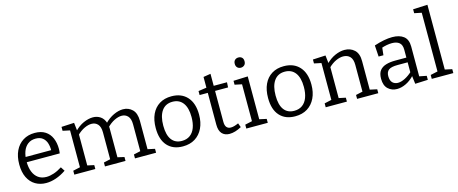

<svg xmlns="http://www.w3.org/2000/svg" viewBox="-44 -1401 4864 2039"><g transform="rotate(-15 2388.0 -381.5)"><path d="M276 9Q209 9 157.5 -21.5Q106 -52 77 -111Q48 -170 48 -255Q48 -342 78 -405Q108 -468 163 -502.5Q218 -537 292 -537Q362 -537 407.5 -507.5Q453 -478 475.5 -426Q498 -374 498 -307Q498 -296 497 -285Q496 -274 494 -258H109V-315H424L415 -309Q416 -354 404 -392Q392 -430 363 -453Q334 -476 286 -476Q235 -476 200 -449Q165 -422 148 -375Q131 -328 131 -266Q131 -200 150 -152.5Q169 -105 205.5 -79Q242 -53 295 -53Q332 -53 376 -67.5Q420 -82 467 -112L496 -67Q440 -29 384 -10Q328 9 276 9Z M1066 -437 1055 -435Q1104 -486 1159 -511.5Q1214 -537 1262 -537Q1323 -537 1364.5 -496.5Q1406 -456 1406 -372V-48L1396 -62L1484 -43V0H1252V-43L1337 -62L1326 -47V-354Q1326 -416 1299.5 -445Q1273 -474 1231 -474Q1195 -474 1151.5 -453Q1108 -432 1066 -389L1073 -408Q1074 -399 1074.5 -391Q1075 -383 1075 -375V-48L1065 -62L1148 -43V0H922V-43L1007 -62L995 -47V-354Q995 -416 968.5 -445Q942 -474 900 -474Q864 -474 821 -454Q778 -434 736 -392L743 -407V-47L733 -61L816 -43V0H585V-43L675 -63L663 -48V-478L675 -463L585 -482V-525L725 -532L736 -434L725 -438Q774 -489 828.5 -513Q883 -537 932 -537Q978 -537 1014 -512.5Q1050 -488 1066 -437Z M1795 -537Q1905 -537 1967.5 -468Q2030 -399 2030 -273Q2030 -188 1999.5 -124.5Q1969 -61 1913 -26Q1857 9 1778 9Q1670 9 1609 -58.5Q1548 -126 1548 -253Q1548 -341 1577.5 -404.5Q1607 -468 1662.5 -502.5Q1718 -537 1795 -537ZM1791 -478Q1714 -478 1673 -420Q1632 -362 1632 -257Q1632 -154 1671 -102Q1710 -50 1783 -50Q1836 -50 1872.5 -76.5Q1909 -103 1927.5 -152Q1946 -201 1946 -269Q1946 -371 1905.5 -424.5Q1865 -478 1791 -478Z M2291 9Q2239 9 2209 -23.5Q2179 -56 2179 -122V-485L2192 -472H2089V-516L2193 -531L2179 -515V-647L2259 -660V-515L2248 -528H2405L2402 -472H2248L2259 -485V-133Q2259 -91 2275.5 -72Q2292 -53 2322 -53Q2340 -53 2361 -59Q2382 -65 2406 -76L2423 -30Q2352 9 2291 9Z M2634 -51 2625 -62 2712 -43V0H2476V-43L2563 -62L2554 -51V-473L2562 -464L2476 -482V-525L2634 -531ZM2588 -639Q2565 -639 2550 -654Q2535 -669 2535 -695Q2535 -722 2550.5 -736.5Q2566 -751 2589 -751Q2613 -751 2628 -737Q2643 -723 2643 -695Q2643 -668 2627 -653.5Q2611 -639 2588 -639Z M3030 -537Q3140 -537 3202.5 -468Q3265 -399 3265 -273Q3265 -188 3234.5 -124.5Q3204 -61 3148 -26Q3092 9 3013 9Q2905 9 2844 -58.5Q2783 -126 2783 -253Q2783 -341 2812.5 -404.5Q2842 -468 2897.5 -502.5Q2953 -537 3030 -537ZM3026 -478Q2949 -478 2908 -420Q2867 -362 2867 -257Q2867 -154 2906 -102Q2945 -50 3018 -50Q3071 -50 3107.5 -76.5Q3144 -103 3162.5 -152Q3181 -201 3181 -269Q3181 -371 3140.5 -424.5Q3100 -478 3026 -478Z M3349 0V-43L3439 -63L3427 -48V-478L3439 -463L3349 -482V-525L3489 -532L3500 -434L3489 -438Q3539 -489 3593.5 -513Q3648 -537 3697 -537Q3763 -537 3806.5 -496.5Q3850 -456 3849 -371V-48L3839 -62L3927 -43V0H3694V-43L3781 -62L3769 -47V-354Q3769 -416 3741 -445Q3713 -474 3666 -474Q3629 -474 3585.5 -454Q3542 -434 3500 -392L3507 -408V-47L3497 -61L3582 -43V0Z M4393 -45 4380 -63 4472 -45V-1L4332 5L4320 -91L4327 -88Q4283 -40 4232 -15.5Q4181 9 4133 9Q4075 9 4035 -28Q3995 -65 3995 -140Q3995 -199 4020 -230.5Q4045 -262 4089 -275Q4133 -288 4191 -288H4322L4313 -278V-374Q4313 -429 4284 -452.5Q4255 -476 4204 -476Q4177 -476 4146.5 -470.5Q4116 -465 4082 -453L4094 -466L4084 -375H4031L4023 -499Q4080 -518 4130 -527.5Q4180 -537 4222 -537Q4302 -537 4347.5 -501.5Q4393 -466 4393 -388ZM4076 -147Q4076 -98 4099.5 -75Q4123 -52 4159 -52Q4194 -52 4236.5 -73.5Q4279 -95 4319 -132L4313 -111V-245L4322 -236H4203Q4132 -236 4104 -214.5Q4076 -193 4076 -147Z M4674 -51 4665 -62 4752 -43V0H4515V-43L4602 -62L4594 -51V-713L4602 -704L4515 -722V-765L4674 -772Z"/></g></svg>

Font: Pack4
Style: Regular
Weight: 400
Version: Version 2.002